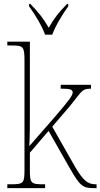

<svg xmlns="http://www.w3.org/2000/svg" viewBox="-20 -976 521 996"><path d="M214 -796H251C267 -841 306 -905 334 -943V-956H328C283 -910 260 -880 233 -832C205 -880 182 -910 137 -956H131V-943C159 -905 198 -841 214 -796ZM18 0H214V-20H207C140 -20 135 -25 135 -95V-184L232 -297L340 -107C396 -9 409 0 470 0H481V-20H476C434 -20 410 -41 367 -115L251 -319L342 -425C406 -503 403 -516 452 -516V-536H295V-516C340 -516 357 -513 357 -497C357 -482 344 -462 264 -369L132 -218C135 -270 135 -327 135 -374V-760H18V-740H40C100 -740 107 -735 107 -663V-95C107 -25 102 -20 34 -20H18Z"/></svg>

Font: Noto Serif SemiCondensed Thin
Style: Regular
Weight: 100
Width: 4
Designer: Monotype Design Team
Foundry: Monotype Imaging Inc.
Version: Version 2.015